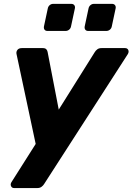

<svg xmlns="http://www.w3.org/2000/svg" viewBox="-20 -764 672 974"><path d="M51.8 190Q40.1 190 35.8 179.7Q31.5 169.4 39.3 158.2L161 -33.8L63.6 -490.9Q61.6 -502.1 68.6 -511.1Q75.6 -520 90.9 -520H197Q210.1 -520 215.4 -513.5Q220.7 -507 221.7 -499.4L278 -208L460.6 -499.4Q465.3 -507.3 473.4 -513.6Q481.6 -520 494.8 -520H614.4Q626.1 -520 630.6 -510.6Q635.1 -501.3 628.6 -489.8L203.9 169.4Q199.2 177.3 190.7 183.6Q182.2 190 169.1 190ZM427.6 -607Q417.6 -607 412.8 -613.3Q408 -619.6 409.6 -629.6L429.2 -721.4Q431.2 -731.4 438.9 -737.9Q446.5 -744.4 456.5 -744.4H548.2Q558.2 -744.4 563.4 -737.9Q568.6 -731.4 566.6 -721.4L547 -629.6Q545 -619.6 537.2 -613.3Q529.4 -607 519.4 -607ZM220.9 -607Q210.9 -607 206.1 -613.3Q201.3 -619.6 202.9 -629.6L222.5 -721.4Q224.5 -731.4 232.1 -737.9Q239.8 -744.4 249.8 -744.4H341.5Q351.5 -744.4 356.7 -737.9Q361.9 -731.4 359.9 -721.4L340.2 -629.6Q338.2 -619.6 330.4 -613.3Q322.6 -607 312.6 -607Z"/></svg>

Font: Rubik Light
Style: Italic
Weight: 300
Italic angle: -12°
Designer: Hubert and Fischer
Foundry: Hubert and Fischer
Version: Version 2.300;gftools[0.9.30]